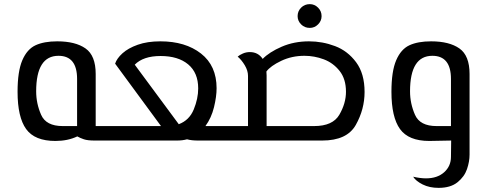

<svg xmlns="http://www.w3.org/2000/svg" viewBox="-20 -680 2357 929"><path d="M511 -70V0H437Q404 0 386 -6Q368 -12 354 -20Q308 2 248 2Q148 2 106.5 -55.5Q65 -113 65 -236Q65 -335 88 -388.5Q111 -442 152 -461Q193 -480 257 -480Q345 -480 394 -445.5Q443 -411 443 -322V-70ZM283 -70H353V-298Q353 -410 263 -410Q155 -410 155 -238Q155 -179 179 -124.5Q203 -70 283 -70ZM348 -22H347Z M1082 -70V0H938Q906 0 885 -6Q863 0 837 0H511V-70H759L537 -372Q545 -397 572.5 -422Q600 -447 646.5 -463.5Q693 -480 756 -480Q877 -480 952.5 -421Q1028 -362 1028 -253Q1028 -213 1015.5 -161.5Q1003 -110 974 -70ZM632 -367 845 -79Q896 -98 917.5 -150.5Q939 -203 939 -252Q939 -328 890.5 -368.5Q842 -409 757 -409Q673 -409 632 -367Z M1744 -235Q1744 -151 1701.5 -75.5Q1659 0 1539 0H1082V-70H1180V-313Q1180 -338 1164.5 -364Q1149 -390 1130 -406Q1139 -414 1155 -421Q1171 -428 1189 -428Q1229 -428 1251 -395Q1283 -428 1343 -454Q1403 -480 1475 -480Q1540 -480 1601 -457Q1662 -434 1703 -379Q1744 -324 1744 -235ZM1654 -236Q1654 -298 1623 -337Q1592 -376 1546.5 -393Q1501 -410 1453 -410Q1392 -410 1340.5 -385.5Q1289 -361 1269 -334Q1270 -328 1270 -315V-70H1500Q1590 -70 1622 -125Q1654 -180 1654 -236ZM1420 -602Q1420 -626 1437 -643Q1454 -660 1479 -660Q1502 -660 1519 -643Q1536 -626 1536 -602Q1536 -579 1519 -562Q1502 -545 1479 -545Q1454 -545 1437 -562Q1420 -579 1420 -602Z M2252 -322V68Q2252 102 2239.5 138.5Q2227 175 2193.5 202Q2160 229 2102 229Q2058 229 2025 212.5Q1992 196 1979 175Q2014 183 2041 183Q2096 183 2129 153.5Q2162 124 2162 79L2163 0L2057 2Q1957 2 1915.5 -55.5Q1874 -113 1874 -236Q1874 -335 1897 -388.5Q1920 -442 1961 -461Q2002 -480 2066 -480Q2154 -480 2203 -445.5Q2252 -411 2252 -322ZM2092 -70H2162V-298Q2162 -410 2072 -410Q1964 -410 1964 -238Q1964 -179 1988 -124.5Q2012 -70 2092 -70Z"/></svg>

Font: El Messiri
Style: Regular
Weight: 400
Designer: Mohamed Gaber
Foundry: Kief Type Foundry
Version: Version 2.006